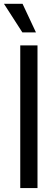

<svg xmlns="http://www.w3.org/2000/svg" viewBox="-31 -959 283 979"><path d="M160.2 -727.5V0H72.3V-727.5ZM83 -793.9 -10.7 -939.5H84L152.3 -793.9Z"/></svg>

Font: Inter Display
Style: Regular
Weight: 400
Designer: Rasmus Andersson
Foundry: rsms
Version: Version 4.001;git-9221beed3